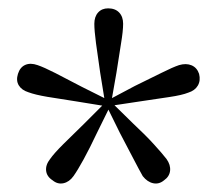

<svg xmlns="http://www.w3.org/2000/svg" viewBox="-20 -835 518 460"><path d="M232 -587 220 -661Q214 -701 210 -731.5Q206 -762 206 -778Q206 -795 215 -805Q224 -815 239 -815Q256 -815 265.5 -805Q275 -795 275 -778Q275 -761 270 -731Q265 -701 259 -661L246 -587ZM237 -580 163 -592Q123 -598 93.5 -603Q64 -608 48 -614Q32 -619 25 -630.5Q18 -642 23 -658Q28 -674 40.5 -679.5Q53 -685 70 -679Q85 -674 112.5 -660Q140 -646 176 -627L242 -594ZM245 -583 212 -516Q195 -480 180.5 -453.5Q166 -427 156 -413Q146 -399 132 -396Q118 -393 106 -403Q92 -412 90.5 -426Q89 -440 100 -454Q109 -467 131 -489Q153 -511 182 -539L234 -591ZM245 -592 299 -539Q328 -512 348.5 -489.5Q369 -467 379 -454Q389 -440 387.5 -426Q386 -412 373 -403Q361 -393 347 -396Q333 -399 322 -413Q314 -427 300 -454Q286 -481 267 -517L234 -584ZM237 -594 303 -629Q340 -647 367 -660.5Q394 -674 409 -679Q426 -684 439 -678.5Q452 -673 457 -658Q461 -642 454 -630Q447 -618 431 -613Q416 -607 385.5 -602.5Q355 -598 315 -592L242 -581Z"/></svg>

Font: Noto Serif TC
Style: Regular
Weight: 400
Designer: Ryoko NISHIZUKA  (kana & ideographs); Frank Grießhammer (Latin, Greek & Cyrillic); Wenlong ZHANG  (bopomofo); Sandoll Co
Foundry: Adobe
Version: Version 2.003-H1;hotconv 1.1.1;makeotfexe 2.6.0